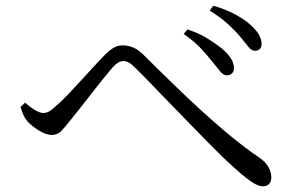

<svg xmlns="http://www.w3.org/2000/svg" viewBox="-20 -722 1040 673"><path d="M874 -544Q862 -544 851.5 -557Q841 -570 823 -592Q805 -614 778.5 -638Q752 -662 715 -685L728 -702Q772 -689 802.5 -672.5Q833 -656 851 -641Q897 -603 897 -568Q897 -557 891 -550.5Q885 -544 874 -544ZM775 -458Q763 -458 752 -471.5Q741 -485 724 -506Q706 -529 684 -552.5Q662 -576 624 -603L637 -619Q679 -605 709 -586Q739 -567 759 -551Q802 -514 800 -481Q799 -470 792.5 -464Q786 -458 775 -458ZM901 -69Q880 -69 844 -97.5Q808 -126 757 -175Q739 -193 709.5 -222.5Q680 -252 646 -287.5Q612 -323 576.5 -359Q541 -395 510 -427.5Q479 -460 456 -482Q442 -497 432 -502.5Q422 -508 412 -508Q404 -508 395 -503Q386 -498 374 -485Q362 -471 343 -447.5Q324 -424 303 -397Q282 -370 262 -344.5Q242 -319 228 -302Q210 -279 196 -264Q182 -249 161 -249Q142 -249 116.5 -264.5Q91 -280 75 -298Q67 -308 61.5 -320.5Q56 -333 52 -347L68 -362Q86 -346 103 -336Q120 -326 132 -326Q143 -326 154 -332.5Q165 -339 179 -353Q197 -368 219.5 -392Q242 -416 266 -442Q290 -468 310.5 -490.5Q331 -513 344 -526Q359 -542 375 -552.5Q391 -563 410 -563Q429 -563 448 -555Q467 -547 489 -524Q552 -461 621.5 -394.5Q691 -328 760 -269Q829 -210 891 -168Q909 -156 920 -138Q931 -120 931 -101Q931 -86 923.5 -77.5Q916 -69 901 -69Z"/></svg>

Font: Noto Serif SC ExtraLight
Style: Regular
Weight: 400
Version: Version 2.002-H1;hotconv 1.1.0;makeotfexe 2.6.0